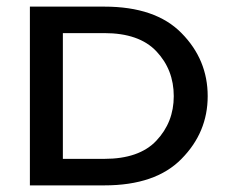

<svg xmlns="http://www.w3.org/2000/svg" viewBox="-20 -560 687 580"><path d="M504.9 -269.5C504.9 -216.8 487.3 -171.9 452.1 -134.8C417.6 -98.3 365.2 -80.1 294.9 -80.1H233.4H169.9V-194.3V-272.5V-460H235.4H294.9C365.2 -460 417.6 -441.7 452.1 -405.3C487.3 -368.2 504.9 -322.9 504.9 -269.5ZM294.9 0C398.4 0 476.2 -26.7 528.3 -80.1C581.1 -133.5 607.4 -196.6 607.4 -269.5C607.4 -343.1 581.1 -406.6 528.3 -460C476.2 -513.3 398.4 -540 294.9 -540H137.7H70.3V-283.2V0H170.9Z"/></svg>

Font: Helmet
Style: Regular
Weight: 400
Designer: Carl Enlund
Version: 1.0